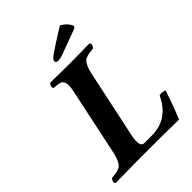

<svg xmlns="http://www.w3.org/2000/svg" viewBox="-237 -947 1063 1063"><g transform="rotate(-45 294.5 -415.5)"><path d="M429.2 -833Q465.3 -814.5 481 -781.2Q481.9 -778.8 482.4 -777.8L477.1 -766.1L320.3 -708Q301.3 -701.2 284.2 -701.2Q270.5 -701.2 267.1 -711.9Q266.6 -714.4 267.1 -715.8Q271 -729 281.7 -736.8Q335.4 -775.9 429.2 -833ZM357.9 -42Q469.2 -42 527.8 -135.3Q537.6 -151.4 547.4 -169.9Q572.8 -172.9 588.9 -165Q560.1 -77.1 527.3 2Q526.4 2 408.2 0H184.6L30.8 2Q21 -4.9 29.3 -22.5Q33.2 -29.3 37.6 -32.2Q89.8 -35.2 107.9 -50.8Q128.9 -70.8 140.1 -122.1L225.1 -522.9Q239.3 -589.8 211.4 -604.5Q197.8 -610.8 161.1 -612.8Q151.4 -619.6 159.7 -637.2Q163.6 -644 168.5 -647Q169.4 -647 322.3 -645Q345.2 -645 393.1 -646Q440.4 -647 474.6 -647Q484.4 -640.1 476.1 -622.6Q472.2 -615.7 467.3 -612.8Q415 -609.9 397.5 -594.2Q376.5 -574.2 365.2 -522.9L279.8 -121.1Q264.2 -43 297.9 -42Z"/></g></svg>

Font: Linux Libertine Slanted O
Style: Bold Slanted
Weight: 700
Designer: Philipp H. Poll
Foundry: Philipp H. Poll
Version: Version 5.0.0